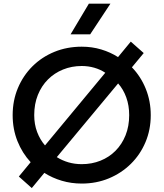

<svg xmlns="http://www.w3.org/2000/svg" viewBox="-20 -964 872 1024"><path d="M149.5 39 80.5 -22.5 143.5 -99Q98.5 -147.5 73 -211.5Q47.5 -275.5 47.5 -350Q47.5 -428 75.5 -494.5Q103.5 -561 153.2 -610.5Q203 -660 270.2 -687.5Q337.5 -715 416 -715Q471 -715 520 -700.2Q569 -685.5 609.5 -659.5L677.5 -742L746.5 -681L683.5 -605Q731 -556 757.5 -490.2Q784 -424.5 784 -350Q784 -272.5 756 -206Q728 -139.5 677.8 -90Q627.5 -40.5 560.8 -12.8Q494 15 416 15Q360 15 309.5 0Q259 -15 216.5 -42ZM220 -188.5 541.5 -576Q515 -593.5 482.8 -602.8Q450.5 -612 416 -612Q362.5 -612 316.2 -593.2Q270 -574.5 235.8 -540.2Q201.5 -506 182 -457.8Q162.5 -409.5 162.5 -350Q162.5 -301 178 -260Q193.5 -219 220 -188.5ZM416 -88.5Q469.5 -88.5 515.8 -107Q562 -125.5 596.2 -160Q630.5 -194.5 649.8 -242.8Q669 -291 669 -350Q669 -401 653.5 -444.2Q638 -487.5 610 -519L283 -126Q311.5 -108 345 -98.2Q378.5 -88.5 416 -88.5ZM356.5 -781 454 -944.5H569L461 -781Z"/></svg>

Font: Geologica Cursive
Style: Regular
Weight: 400
Designer: Sindre Bremnes, Frode Helland
Foundry: Monokrom Skriftforlag AS
Version: Version 1.010;gftools[0.9.28]